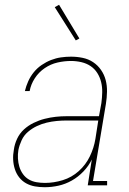

<svg xmlns="http://www.w3.org/2000/svg" viewBox="-20 -775 540 803"><path d="M167 8Q146 8 126 4.5Q106 1 89 -8.5Q72 -18 60 -33.5Q48 -49 42 -68Q36 -87 35 -107.5Q34 -128 38 -149Q41 -172 51.5 -194.5Q62 -217 80 -233.5Q98 -250 120.5 -261Q143 -272 166.5 -278Q190 -284 213 -286.5Q236 -289 259 -289H394L404 -344Q407 -366 407.5 -388.5Q408 -411 403 -431.5Q398 -452 387 -469.5Q376 -487 359 -498.5Q342 -510 320.5 -515Q299 -520 277 -520Q249 -520 220.5 -513.5Q192 -507 167 -490Q142 -473 125.5 -447.5Q109 -422 104 -394H84Q89 -415 98 -435Q107 -455 121 -472.5Q135 -490 154 -503Q173 -516 193.5 -524Q214 -532 235 -535Q256 -538 277 -538Q302 -538 326 -533Q350 -528 369.5 -515Q389 -502 402.5 -482.5Q416 -463 422 -440Q428 -417 427.5 -391.5Q427 -366 423 -341L369 -18H428V0H347L364 -108Q351 -81 329 -58Q307 -35 280.5 -20Q254 -5 225 1.5Q196 8 167 8ZM168 -10Q205 -10 242.5 -21.5Q280 -33 309.5 -59.5Q339 -86 356 -121.5Q373 -157 379 -194L391 -271H259Q238 -271 217 -269Q196 -267 175 -262Q154 -257 134 -247.5Q114 -238 97 -223.5Q80 -209 70.5 -188.5Q61 -168 57 -148Q54 -130 55 -112Q56 -94 61 -77.5Q66 -61 76 -47Q86 -33 100.5 -24.5Q115 -16 132.5 -13Q150 -10 168 -10ZM297 -606 209 -745 227 -755 312 -614Z"/></svg>

Font: Iosevka Curly Slab ThObl
Style: Regular
Weight: 100
Italic angle: -9°
Monospace: yes
Designer: Belleve Invis
Foundry: Belleve Invis
Version: Version 11.0.0; ttfautohint (v1.8.3)